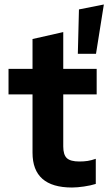

<svg xmlns="http://www.w3.org/2000/svg" viewBox="-20 -828 483 856"><path d="M327 -588 332 -786 443 -808 408 -588ZM301 8Q125 8 125 -147V-407H18V-521H125V-654L262 -685V-521H411V-407H262V-175Q262 -138 278 -123Q294 -108 334 -108Q354 -108 370.5 -110.5Q387 -113 407 -120V-8Q385 -1 354.5 3.5Q324 8 301 8Z"/></svg>

Font: Red Hat Display
Style: Bold
Weight: 700
Designer: Pentagram, MCKL
Foundry: Pentagram, MCKL
Version: Version 1.023; ttfautohint (v1.8.3)